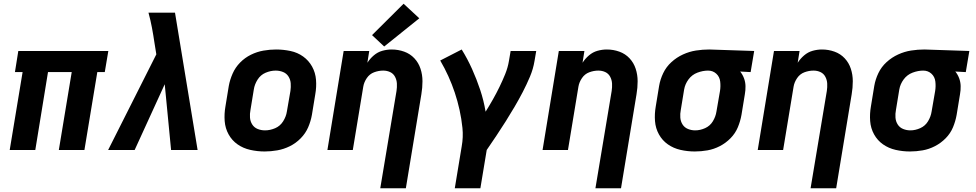

<svg xmlns="http://www.w3.org/2000/svg" viewBox="-20 -803 5224 1028"><path d="M32 0H169L237 -417H364L295 0H432L501 -417H541L560 -530H78L60 -417H101Z M559 0H701L862 -352L896 0H1038L917 -735H775Q786 -695 793.5 -655Q801 -615 807 -574L817 -512Z M1397 8Q1430 8 1464.5 2Q1499 -4 1531.5 -20Q1564 -36 1590 -62.5Q1616 -89 1630 -121.5Q1644 -154 1650 -188L1668 -298Q1675 -337 1672 -375.5Q1669 -414 1651 -446.5Q1633 -479 1603 -500.5Q1573 -522 1535 -530Q1497 -538 1458 -538Q1425 -538 1390.5 -532Q1356 -526 1323.5 -510Q1291 -494 1265.5 -468Q1240 -442 1225.5 -409Q1211 -376 1205 -343L1187 -233Q1180 -193 1183 -154.5Q1186 -116 1204 -83.5Q1222 -51 1252 -30Q1282 -9 1320 -0.5Q1358 8 1397 8ZM1399 -105Q1378 -105 1359.5 -112.5Q1341 -120 1330.5 -136.5Q1320 -153 1318.5 -173.5Q1317 -194 1321 -214L1339 -324Q1343 -351 1359 -376.5Q1375 -402 1402 -413.5Q1429 -425 1456 -425Q1477 -425 1495.5 -417.5Q1514 -410 1524.5 -393.5Q1535 -377 1536.5 -357Q1538 -337 1535 -316L1516 -206Q1512 -179 1496 -153.5Q1480 -128 1453 -116.5Q1426 -105 1399 -105Z M2016 205H2153L2236 -298Q2242 -333 2242 -368Q2242 -403 2231.5 -435Q2221 -467 2198.5 -491Q2176 -515 2144 -526.5Q2112 -538 2077 -538Q2052 -538 2027 -531Q2002 -524 1981.5 -506.5Q1961 -489 1947 -467L1957 -530H1820L1733 0H1869L1925 -339Q1929 -363 1944 -385Q1959 -407 1983 -416Q2007 -425 2032 -425Q2052 -425 2069 -417Q2086 -409 2095 -392Q2104 -375 2105 -355.5Q2106 -336 2103 -316ZM2037 -554 2225 -705 2141 -783 1972 -615Z M2415 205H2552L2586 0Q2612 -38 2637.5 -76Q2663 -114 2687.5 -153Q2712 -192 2735 -231Q2758 -270 2779 -310.5Q2800 -351 2817.5 -392.5Q2835 -434 2842 -477L2851 -530H2714L2705 -477Q2699 -441 2685 -406.5Q2671 -372 2654.5 -338Q2638 -304 2619 -270.5Q2600 -237 2580 -205Q2570 -265 2551 -322Q2532 -379 2507.5 -433.5Q2483 -488 2452 -538L2337 -479Q2361 -438 2380.5 -395Q2400 -352 2415 -307Q2430 -262 2440.5 -214.5Q2451 -167 2456 -118Q2461 -69 2452 -19Z M3168 205H3305L3388 -298Q3394 -333 3394 -368Q3394 -403 3383.5 -435Q3373 -467 3350.5 -491Q3328 -515 3296 -526.5Q3264 -538 3229 -538Q3204 -538 3179 -531Q3154 -524 3133.5 -506.5Q3113 -489 3099 -467L3109 -530H2972L2885 0H3021L3077 -339Q3081 -363 3096 -385Q3111 -407 3135 -416Q3159 -425 3184 -425Q3204 -425 3221 -417Q3238 -409 3247 -392Q3256 -375 3257 -355.5Q3258 -336 3255 -316Z M3700 8Q3734 8 3768 2Q3802 -4 3834 -20.5Q3866 -37 3891.5 -63Q3917 -89 3930.5 -121.5Q3944 -154 3950 -188L3968 -298Q3972 -320 3971.5 -342Q3971 -364 3963.5 -384Q3956 -404 3943 -420L3999 -417L4018 -530L3778 -538H3777Q3742 -538 3706.5 -532.5Q3671 -527 3637 -511.5Q3603 -496 3575 -470.5Q3547 -445 3531 -411.5Q3515 -378 3509 -343L3491 -233Q3484 -193 3487 -154.5Q3490 -116 3508 -83.5Q3526 -51 3556 -30Q3586 -9 3623.5 -0.5Q3661 8 3700 8ZM3702 -105Q3682 -105 3663.5 -112.5Q3645 -120 3634.5 -136.5Q3624 -153 3622.5 -173.5Q3621 -194 3625 -214L3643 -324Q3648 -353 3666.5 -378Q3685 -403 3714 -414Q3743 -425 3771 -425Q3797 -425 3815 -408.5Q3833 -392 3836 -366.5Q3839 -341 3835 -316L3816 -206Q3812 -179 3797 -154Q3782 -129 3755.5 -117Q3729 -105 3702 -105Z M4320 205H4457L4540 -298Q4546 -333 4546 -368Q4546 -403 4535.5 -435Q4525 -467 4502.5 -491Q4480 -515 4448 -526.5Q4416 -538 4381 -538Q4356 -538 4331 -531Q4306 -524 4285.5 -506.5Q4265 -489 4251 -467L4261 -530H4124L4037 0H4173L4229 -339Q4233 -363 4248 -385Q4263 -407 4287 -416Q4311 -425 4336 -425Q4356 -425 4373 -417Q4390 -409 4399 -392Q4408 -375 4409 -355.5Q4410 -336 4407 -316Z M4852 8Q4886 8 4920 2Q4954 -4 4986 -20.5Q5018 -37 5043.5 -63Q5069 -89 5082.5 -121.5Q5096 -154 5102 -188L5120 -298Q5124 -320 5123.5 -342Q5123 -364 5115.5 -384Q5108 -404 5095 -420L5151 -417L5170 -530L4930 -538H4929Q4894 -538 4858.5 -532.5Q4823 -527 4789 -511.5Q4755 -496 4727 -470.5Q4699 -445 4683 -411.5Q4667 -378 4661 -343L4643 -233Q4636 -193 4639 -154.5Q4642 -116 4660 -83.5Q4678 -51 4708 -30Q4738 -9 4775.5 -0.5Q4813 8 4852 8ZM4854 -105Q4834 -105 4815.5 -112.5Q4797 -120 4786.5 -136.5Q4776 -153 4774.5 -173.5Q4773 -194 4777 -214L4795 -324Q4800 -353 4818.5 -378Q4837 -403 4866 -414Q4895 -425 4923 -425Q4949 -425 4967 -408.5Q4985 -392 4988 -366.5Q4991 -341 4987 -316L4968 -206Q4964 -179 4949 -154Q4934 -129 4907.5 -117Q4881 -105 4854 -105Z"/></svg>

Font: Iosevka Sparkle Extrabold
Style: Italic
Weight: 800
Italic angle: -9°
Designer: Belleve Invis
Foundry: Belleve Invis
Version: Version 4.5.0; ttfautohint (v1.8.3)